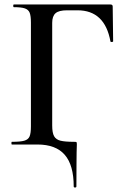

<svg xmlns="http://www.w3.org/2000/svg" viewBox="-20 -645 562 857"><path d="M147 0H33Q31 0 31 -6Q31 -12 33 -12Q71 -12 88.5 -17Q106 -22 112 -36Q118 -50 118 -81V-544Q118 -574 112.5 -588Q107 -602 91 -607.5Q75 -613 42 -613Q39 -613 39 -619Q39 -625 42 -625H473Q483 -625 483 -616L485 -461Q485 -458 479.5 -457.5Q474 -457 473 -460Q448 -599 326 -599H279Q243 -599 228 -586Q213 -573 213 -543V-85Q213 -52 221.5 -37Q230 -22 250 -17Q270 -12 311 -12Q320 -12 321.5 -10.5Q323 -9 323 0Q323 21 322 35Q322 51 321.5 85Q321 119 321 187Q321 192 315 192Q309 192 309 187Q309 92 269 46Q229 0 147 0Z"/></svg>

Font: Cormorant Unicase SemiBold
Style: Regular
Weight: 600
Designer: Christian Thalmann (Catharsis Fonts)
Foundry: Catharsis Fonts
Version: Version 4.000